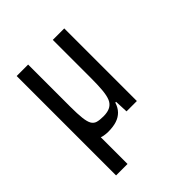

<svg xmlns="http://www.w3.org/2000/svg" viewBox="-234 -783 1221 1221"><g transform="rotate(-45 376.5 -172.0)"><path d="M110 275V-619H213V-239Q213 -175 217.5 -136Q222 -97 233 -78Q244 -59 264.5 -53Q285 -47 319 -47Q358 -47 381.5 -60Q405 -73 416 -99Q427 -125 431 -169.5Q435 -214 435 -278V-619H538V34H445L441 -56H434Q423 -21 401.5 1Q380 23 348 33.5Q316 44 270 44Q255 44 233.5 40.5Q212 37 190 22.5Q168 8 150 -21L249 1H213V275Z"/></g></svg>

Font: Farlight84_Sys_V01
Style: Regular
Weight: 400
Designer: Ryoko NISHIZUKA  (kana, bopomofo & ideographs); Paul D. Hunt (Latin, Greek & Cyrillic); Sandoll Communications , Soo-you
Foundry: Adobe
Version: Version 2.004;October 29, 2024;FontCreator 14.0.0.2814 64-bi